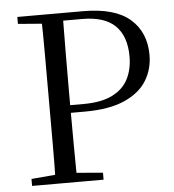

<svg xmlns="http://www.w3.org/2000/svg" viewBox="-52 -776 745 824"><g transform="rotate(-5 320.5 -364.0)"><path d="M53 0V-30L191 -42H218L361 -30V0ZM155 0Q157 -84 157 -168Q157 -252 157 -337V-391Q157 -476 157 -560.5Q157 -645 155 -728H248Q247 -645 246.5 -560.5Q246 -476 246 -391V-321Q246 -247 246.5 -165.5Q247 -84 248 0ZM202 -298V-331H304Q380 -331 427.5 -354.5Q475 -378 496.5 -420Q518 -462 518 -517Q518 -604 472 -649.5Q426 -695 329 -695H202V-728H336Q473 -728 538.5 -671Q604 -614 604 -516Q604 -455 573.5 -405.5Q543 -356 477 -327Q411 -298 306 -298ZM53 -698V-728H202V-687H191Z"/></g></svg>

Font: Noto Serif TC
Style: Regular
Weight: 400
Designer: Ryoko NISHIZUKA  (kana & ideographs); Frank Grießhammer (Latin, Greek & Cyrillic); Wenlong ZHANG  (bopomofo); Sandoll Co
Foundry: Adobe
Version: Version 2.003-H1;hotconv 1.1.1;makeotfexe 2.6.0